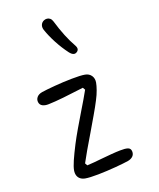

<svg xmlns="http://www.w3.org/2000/svg" viewBox="-90 -894 800 964"><g transform="rotate(-10 310.0 -411.5)"><path d="M217.5 -49.5Q217.5 -67.5 225.2 -99.5Q233 -131.5 247.5 -178.5Q257.5 -210.5 272.8 -252Q288 -293.5 303 -332Q314.5 -361.5 325.2 -390.2Q336 -419 342.5 -438.5L333 -450Q273.5 -431.5 227.8 -418.2Q182 -405 150 -398.5Q130.5 -394.5 117 -399Q103.5 -403.5 99 -417.5Q94.5 -431.5 102 -444.5Q109.5 -457.5 128 -464Q149.5 -471.5 195 -483.5Q240.5 -495.5 285.8 -504.2Q331 -513 354.5 -513Q376.5 -513 389.8 -499.2Q403 -485.5 403 -464Q403 -448.5 399.2 -425.8Q395.5 -403 387 -376.5Q378 -347 362.2 -304.2Q346.5 -261.5 331 -220Q295.5 -127.5 278 -74L287.5 -62.5Q305.5 -66.5 324 -71.5Q342.5 -76.5 361.5 -82Q388.5 -89.5 416 -96.8Q443.5 -104 462 -107.5Q488.5 -113 503.2 -110.8Q518 -108.5 521.5 -93Q525 -77.5 516.8 -66Q508.5 -54.5 492 -48.5Q470.5 -41 425 -29Q379.5 -17 334.5 -8.2Q289.5 0.5 266 0.5Q251 0.5 240 -5.5Q229 -11.5 223.2 -22.8Q217.5 -34 217.5 -49.5ZM294 -638Q263 -667 236 -701.5Q209 -736 190.5 -769.5Q182.5 -784.5 185.5 -797.2Q188.5 -810 200 -817.5Q207 -822 215.8 -822.8Q224.5 -823.5 232.5 -818.8Q240.5 -814 246 -803Q287.5 -719.5 331.5 -666.5Q341 -655 341 -646.2Q341 -637.5 333 -630.5Q327.5 -625.5 321 -625Q314.5 -624.5 307.8 -628Q301 -631.5 294 -638Z"/></g></svg>

Font: Monaspace Radon Var
Style: Regular
Weight: 400
Designer: Riley Cran and the Lettermatic Team
Version: Version 1.000 (Monaspace Radon Var)